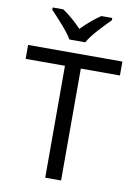

<svg xmlns="http://www.w3.org/2000/svg" viewBox="-101 -1008 758 1073"><g transform="rotate(10 278.0 -472.0)"><path d="M232 -784H322C346 -829 409 -893 447 -931V-944H385C350 -921 312 -888 276 -852C243 -888 204 -921 169 -944H109V-931C145 -893 206 -829 232 -784ZM323 0V-635H545V-714H10V-635H233V0Z"/></g></svg>

Font: Noto Sans Cuneiform
Style: Regular
Weight: 400
Designer: Monotype Design Team
Foundry: Monotype Imaging Inc.
Version: Version 2.001